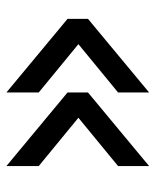

<svg xmlns="http://www.w3.org/2000/svg" viewBox="37 -610 486 600"><g transform="rotate(90 280.0 -310.0)"><path d="M39 -278V-342L269 -533V-436L118 -312L269 -188V-87ZM269 -278V-342L499 -533V-436L348 -312L499 -188V-87Z"/></g></svg>

Font: Golos UI VF
Style: Regular
Weight: 400
Designer: A.Korolkova, Vitaly Kuzmin
Foundry: ParaType Ltd
Version: Version 2.000